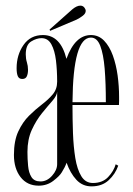

<svg xmlns="http://www.w3.org/2000/svg" viewBox="-20 -651 471 682"><path d="M117.5 8.5Q76.5 8.5 53 -22Q29.5 -52.5 29.5 -100.5Q29.5 -151 45 -184.2Q60.5 -217.5 83.2 -240Q106 -262.5 129 -280Q152 -297.5 167.5 -316Q183 -334.5 183 -361Q183 -401 178.8 -436.2Q174.5 -471.5 162.5 -493.5Q150.5 -515.5 127.5 -515.5Q110 -515.5 90.8 -503.8Q71.5 -492 71.5 -458Q71.5 -442.5 75.5 -429.8Q79.5 -417 79.5 -403Q79.5 -389 75.2 -379.8Q71 -370.5 59 -370.5Q47.5 -370.5 43.2 -380.5Q39 -390.5 39 -408.5Q39 -456 63.5 -491.2Q88 -526.5 132.5 -526.5Q195 -526.5 216 -442Q246.5 -526.5 303 -526.5Q330.5 -526.5 349.8 -506.5Q369 -486.5 380.8 -454Q392.5 -421.5 397.8 -383Q403 -344.5 403 -307Q403 -299.5 403 -292.2Q403 -285 402.5 -278H237.5V-275.5Q237.5 -227 239.2 -178.2Q241 -129.5 247.5 -89.5Q254 -49.5 268.8 -25.2Q283.5 -1 310 -1Q344 -1 364 -22Q384 -43 391 -67.5L400 -62.5Q389.5 -32.5 366 -10.8Q342.5 11 305 11Q273 11 251.2 -12.5Q229.5 -36 216.5 -73Q211 -57 199.5 -39Q191.5 -25.5 169.2 -8.5Q147 8.5 117.5 8.5ZM303 -517.5Q239.5 -517.5 237.5 -288H356Q356 -355 351.8 -406.8Q347.5 -458.5 336.2 -488Q325 -517.5 303 -517.5ZM124 -6.5Q147 -6.5 165 -26.8Q183 -47 183 -68V-325.5Q182 -311 165.8 -292.5Q149.5 -274 129 -248.8Q108.5 -223.5 93 -189.8Q77.5 -156 77.5 -111.5Q77.5 -86 79.8 -61.8Q82 -37.5 91.8 -22Q101.5 -6.5 124 -6.5ZM158 -541.5 156 -546 236.5 -617.5Q252.5 -631 265.5 -631Q276.5 -631 282 -620.5Q284.5 -616.5 284.5 -612.5Q284.5 -603 274 -595Q263.5 -587 252.5 -581.5Z"/></svg>

Font: Imbue 100pt ExtraLight
Style: Regular
Weight: 200
Designer: Tyler Finck
Foundry: Etcetera Type Company
Version: Version 1.102; ttfautohint (v1.8.3)